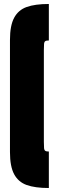

<svg xmlns="http://www.w3.org/2000/svg" viewBox="-20 -765 295 963"><path d="M200 -54Q200 -30 201 -21Q202 -12 207 -8.5Q212 -5 225 -5V178Q156 178 114 163Q72 148 51 109Q30 70 30 -2V-565Q30 -637 51 -676Q72 -715 114 -730Q156 -745 225 -745V-562Q212 -562 207 -558.5Q202 -555 201 -546Q200 -537 200 -513Z"/></svg>

Font: FFF_tuoi-tre Text
Style: Regular
Weight: 700
Designer: bBox Type GmbH
Foundry: bBox Type GmbH
Version: Version 1.001